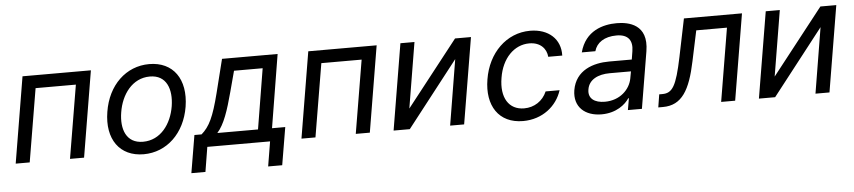

<svg xmlns="http://www.w3.org/2000/svg" viewBox="-42 -805 5393 1212"><g transform="rotate(-5 2654.0 -198.5)"><path d="M29.8 0H118.6L196.4 -463.8H451.7L373.9 0H463.1L554 -545.5H120.7Z M840.6 11.4C986.9 11.4 1102.3 -98.4 1129.6 -264.6C1157.3 -437.5 1075.3 -552.6 923.7 -552.6C776.6 -552.6 661.2 -442.8 634.6 -275.2C606.5 -103.7 688.6 11.4 840.6 11.4ZM721.6 -264.6C739 -375.4 808.9 -474.1 921.2 -474.1C1027.3 -474.1 1059.3 -381 1042.6 -275.6C1024.5 -164.1 954.9 -67.5 843 -67.5C736.5 -67.5 704.2 -159.1 721.6 -264.6Z M1129.3 156.6H1218.4L1244 0H1641.7L1615.8 156.6H1704.9L1745 -81.7H1661.2L1737.2 -545.5H1384.9L1331.7 -332.7C1294 -183.9 1266 -126.4 1214.8 -81.7H1169.4ZM1314.6 -81.7C1360.1 -132.1 1388.1 -218.4 1418.7 -332.7L1453.8 -464.1H1635.3L1572.4 -81.7Z M1840.6 0H1929.3L2007.1 -463.8H2262.4L2184.7 0H2273.8L2364.7 -545.5H1931.5Z M2535.5 -130 2604.4 -545.5H2515.3L2424.4 0H2527L2851.2 -415.5L2782.7 0H2871.4L2962.4 -545.5H2861.5Z M3244.7 11.4C3367.2 11.4 3459.2 -63.6 3490.4 -162.6H3402C3376.4 -103 3322.1 -67.8 3258.2 -67.8C3160.9 -67.8 3110.8 -148.1 3132.1 -272.7C3151.6 -394.5 3229 -473.7 3325.3 -473.7C3397 -473.7 3433.6 -429 3437.5 -378.9H3526.3C3529.8 -483.3 3454.2 -552.6 3337 -552.6C3187.5 -552.6 3069.2 -436.1 3042.6 -269.9C3015.3 -106.5 3089.8 11.4 3244.7 11.4Z M3741.8 12.4C3835.9 12.4 3894.2 -37.3 3917.6 -73.9H3921.9L3909.1 0H3997.9L4057.9 -360.1C4085.9 -529.8 3959.9 -552.6 3886 -552.6C3799.7 -552.6 3686.4 -522.7 3650.9 -388.1H3736.9C3751.4 -441.1 3800.8 -475.5 3878.2 -475.5C3952.8 -475.5 3980.5 -434.7 3969.8 -368.3L3961.3 -315.7H3818.5C3716.6 -315.7 3604.4 -279.5 3583.1 -154.5C3566.1 -47.9 3638.1 12.4 3741.8 12.4ZM3672.2 -151.3C3681.8 -213.4 3741.5 -241.8 3815 -241.8H3949.6L3941.4 -197.1C3928.6 -128.9 3865.8 -65 3769.2 -65C3703.8 -65 3662.3 -94.5 3672.2 -151.3Z M4101.6 0H4131.4C4251.8 0 4304.7 -92.3 4342 -271.7L4382.8 -463.8H4577.4L4500 0H4588.8L4679.7 -545.5H4311.8L4262.1 -304C4224.8 -124.6 4198.9 -81.7 4134.6 -81.7H4114.7Z M4850.5 -130 4919.4 -545.5H4830.3L4739.3 0H4842L5166.2 -415.5L5097.7 0H5186.4L5277.3 -545.5H5176.5Z"/></g></svg>

Font: Margiela Sans Text
Style: Italic
Weight: 400
Italic angle: -9.39999°
Designer: Stefan Endress, Andreas Faust
Version: Version 1.100;FEAKit 1.0